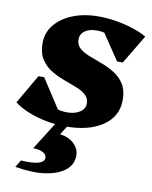

<svg xmlns="http://www.w3.org/2000/svg" viewBox="-105 -580 709 895"><g transform="rotate(10 250.0 -132.5)"><path d="M224 16Q179 16 133 7Q87 -2 47.5 -18Q8 -34 -19 -55L61 -193H88L177 -56Q197 -50 221 -50Q258 -50 281.5 -65.5Q305 -81 305 -106Q305 -132 287 -147.5Q269 -163 240 -174Q211 -185 179 -197Q147 -209 118 -227Q89 -245 71 -274Q53 -303 53 -349Q53 -398 83.5 -435.5Q114 -473 167.5 -494.5Q221 -516 290 -516Q330 -516 372.5 -509Q415 -502 453.5 -489.5Q492 -477 519 -461L437 -324H410L328 -446Q312 -450 293 -450Q257 -450 236 -435Q215 -420 215 -394Q215 -369 233 -353Q251 -337 280 -326Q309 -315 341 -303Q373 -291 402 -273Q431 -255 449 -226Q467 -197 467 -151Q467 -74 401.5 -29Q336 16 224 16ZM28 242 49 208Q102 212 130.5 204Q159 196 159 177Q159 161 141.5 151.5Q124 142 95 142L189 -7H248L207 56Q248 61 273.5 85Q299 109 299 141Q299 184 264.5 211.5Q230 239 169 247.5Q108 256 28 242Z"/></g></svg>

Font: Platypi ExtraBold
Style: Italic
Weight: 800
Italic angle: -13°
Designer: David Sargent
Foundry: Bolt Cutter Type
Version: Version 1.200; ttfautohint (v1.8.4.7-5d5b)